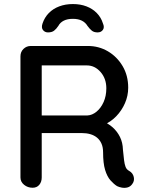

<svg xmlns="http://www.w3.org/2000/svg" viewBox="-20 -927 721 948"><path d="M141 0Q117 0 99 -14.5Q81 -29 81 -51V-649Q81 -671 96 -685.5Q111 -700 132 -700H414Q468 -700 513 -673.5Q558 -647 585.5 -600.5Q613 -554 613 -494Q613 -454 597 -417.5Q581 -381 554 -353Q527 -325 493 -311L482 -330Q513 -319 536 -298.5Q559 -278 572.5 -250.5Q586 -223 587 -188Q590 -157 592.5 -136.5Q595 -116 600 -103Q605 -90 618 -83Q636 -73 640.5 -53Q645 -33 632 -17Q623 -5 609.5 -1.5Q596 2 582 -0.5Q568 -3 558 -8Q542 -18 525.5 -36.5Q509 -55 499 -88Q489 -121 489 -175Q489 -200 481 -218Q473 -236 459 -247.5Q445 -259 426 -264.5Q407 -270 384 -270H172L186 -290V-51Q186 -29 174 -14.5Q162 0 141 0ZM173 -357H412Q435 -358 456.5 -375.5Q478 -393 491.5 -423Q505 -453 505 -491Q505 -539 476.5 -571.5Q448 -604 409 -604H175L186 -630V-336ZM340 -907Q377 -907 407 -895.5Q437 -884 458 -862.5Q479 -841 488 -812Q497 -792 488 -779.5Q479 -767 462 -767Q444 -767 433.5 -775.5Q423 -784 412 -799Q402 -816 384 -825Q366 -834 340 -834Q313 -834 295 -825Q277 -816 268 -799Q258 -784 247 -775.5Q236 -767 217 -767Q201 -767 192 -779Q183 -791 190 -811Q200 -841 221 -862.5Q242 -884 272.5 -895.5Q303 -907 340 -907Z"/></svg>

Font: Quicksand SemiBold
Style: Regular
Weight: 600
Designer: Andrew Paglinawan
Foundry: Andrew Paglinawan
Version: Version 3.006